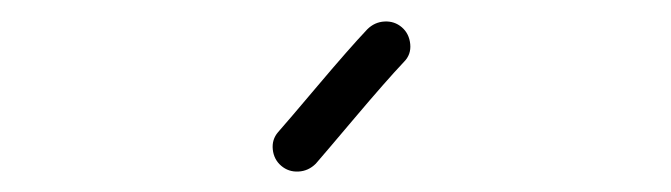

<svg xmlns="http://www.w3.org/2000/svg" viewBox="-20 -643 640 183"><path d="M245 -517Q253 -526 283 -561.5Q313 -597 330 -615Q337 -622 346.5 -622.5Q356 -623 363 -617Q370 -611 371 -601Q372 -591 365 -584Q348 -566 318 -530.5Q288 -495 281 -487Q274 -480 264.5 -479.5Q255 -479 248 -485Q241 -491 240 -500.5Q239 -510 245 -517Z"/></svg>

Font: Hoogli
Style: Regular
Weight: 400
Designer: Anand Singh Naorem
Foundry: Brand New Type
Version: Version 1.00 b007